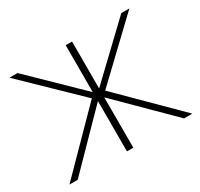

<svg xmlns="http://www.w3.org/2000/svg" viewBox="-111 -627 797 765"><g transform="rotate(-30 288.0 -244.0)"><path d="M5.9 0 254.9 -252.9 11.7 -488.3H48.8L270.5 -272.5V-488.3H299.8V-272.5L526.4 -488.3H563.5L316.4 -252.9L571.3 0H533.2L299.8 -231.4V0H270.5V-231.4L43.9 0Z"/></g></svg>

Font: Gothic A1 Thin
Style: Regular
Weight: 250
Designer: HanYang I&C Co.,Ltd.
Foundry: HanYang I&C Co.,Ltd.
Version: Version 2.50